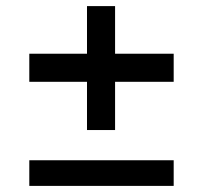

<svg xmlns="http://www.w3.org/2000/svg" viewBox="-20 -609 687 629"><path d="M265 -183V-341H76V-433H265V-589H357V-433H549V-341H357V-183ZM76 0V-84H549V0Z"/></svg>

Font: Hubot Sans Condensed ExtraLight Medium
Style: Regular
Weight: 500
Version: Version 2.000